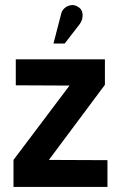

<svg xmlns="http://www.w3.org/2000/svg" viewBox="-20 -734 475 754"><path d="M292 -638Q301 -650 303.5 -663.5Q306 -677 302 -689Q298 -701 285 -708Q272 -716 258 -713.5Q244 -711 233.5 -702Q223 -693 220 -679L190 -563H234ZM392 -501H42V-399L253 -398L33 -106V0H402V-105L172 -106L392 -401Z"/></svg>

Font: Advent Pro
Style: Bold
Weight: 700
Designer: VivaRado, Andreas Kalpakidis
Foundry: VivaRado, Andreas Kalpakidis
Version: Version 3.000